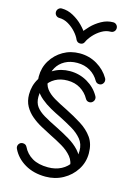

<svg xmlns="http://www.w3.org/2000/svg" viewBox="-130 -932 693 1002"><g transform="rotate(15 217.0 -431.0)"><path d="M38.6 -97.4Q35.8 -103.5 35.8 -108.6Q35.8 -118.8 42.8 -126.4Q49.9 -134.1 61.2 -134.1Q77 -134.1 83.9 -120.5Q100.4 -86.1 133.9 -66.2Q167.5 -46.4 219.6 -46.4Q259.8 -46.4 290.8 -62.6Q321.8 -78.9 339.3 -107.6Q356.9 -136.2 356.9 -171.9Q356.9 -209.1 335.8 -234.6Q314.6 -260.1 281.9 -279.3Q249.2 -298.5 214.2 -316.2Q186.1 -329.5 157.4 -345.5Q128.6 -361.5 104.4 -381.8Q80.1 -402 65.4 -429Q50.8 -456 50.8 -492.6Q50.8 -540 74.6 -578.9Q98.4 -617.8 138.2 -640.9Q178.1 -664 227.6 -664Q278.9 -664 321.4 -638.8Q363.9 -613.5 387.5 -573Q390.9 -566.8 390.9 -559.9Q390.9 -550.1 383.8 -542.2Q376.8 -534.4 366 -534.4Q352 -534.4 344.5 -545.9Q327 -577 297.1 -594.8Q267.1 -612.6 227.6 -612.6Q189.9 -612.6 161.4 -597Q132.9 -581.4 117.3 -554Q101.8 -526.6 101.8 -492.6Q101.8 -461.1 117.8 -439.6Q133.9 -418.1 163.6 -400.4Q193.4 -382.8 235 -362.6Q280.5 -339.8 320 -314.9Q359.5 -290.1 383.4 -256.4Q407.2 -222.6 407.2 -171.9Q407.2 -123.2 381.6 -83.1Q355.9 -42.9 313.2 -19.4Q270.5 4 219.6 4Q155 4 107.8 -23.8Q60.6 -51.5 38.6 -97.4ZM331.1 -68.5Q331.1 -106.5 310.1 -132.1Q289.1 -157.6 256.5 -176.7Q223.9 -195.8 188.9 -212.8Q161.9 -226.6 133.4 -242.1Q104.9 -257.5 80.8 -277.8Q56.6 -298 41.3 -325.2Q26 -352.5 26 -388.9Q26 -436.9 49.8 -475.8Q73.6 -514.6 113.3 -537.9Q153 -561.2 202.2 -561.2Q253.5 -561.2 296.5 -536.1Q339.5 -511 362.5 -469.8Q366.1 -464.6 366.1 -456.8Q366.1 -446.4 358.6 -438.5Q351 -430.6 340.6 -430.6Q325.9 -430.6 318.8 -443.5Q301.9 -474 272.1 -492.2Q242.4 -510.5 202.2 -510.5Q164.5 -510.5 136.2 -494.9Q107.9 -479.2 92.1 -451.9Q76.4 -424.5 76.4 -388.9Q76.4 -357.4 91.5 -336.8Q106.6 -316.2 136.1 -298.7Q165.6 -281.1 210.2 -259.5Q249 -240.1 282.4 -220.2Q315.9 -200.2 339.2 -174.9Q362.6 -149.6 372.5 -113.6ZM191.9 -728Q184.2 -746.4 166.4 -766.5Q148.6 -786.6 124.9 -800.7Q101.1 -814.8 75.1 -814.8Q65 -814.8 57.6 -822.1Q50.2 -829.5 50.2 -840.2Q50.2 -851 57.6 -858.4Q65 -865.8 75.1 -865.8Q107.8 -865.8 137.8 -849.2Q167.8 -832.8 190.8 -809.4Q213.8 -786.1 224.9 -766.1H203.8Q215.5 -786.1 238.3 -809.4Q261.1 -832.8 290.8 -849.2Q320.5 -865.8 353.1 -865.8Q363.9 -865.8 371.2 -858.4Q378.6 -851 378.6 -840.2Q378.6 -829.5 371.2 -822.1Q363.9 -814.8 353.1 -814.8Q327.8 -814.8 304.2 -800.7Q280.6 -786.6 262.8 -766.5Q245 -746.4 236.8 -728Q234.5 -721.9 228.8 -717.9Q223 -714 214.5 -714Q206.2 -714 200.5 -717.9Q194.8 -721.9 191.9 -728Z"/></g></svg>

Font: Libertine-Super Thin
Style: Regular
Weight: 100
Designer: Bastien Sozeau
Foundry: NBR — Bastien Sozeau
Version: Version 2.003;gftools[0.9.33]